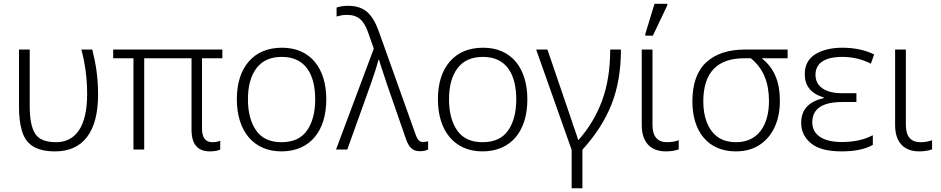

<svg xmlns="http://www.w3.org/2000/svg" viewBox="-20 -796 5007 1022"><path d="M273.9 9.8C418 9.8 502 -89.4 502 -292C502 -382.3 490.7 -454.6 471.2 -532.2H413.1C433.6 -456.5 443.8 -377.4 443.8 -293.9C443.8 -122.1 381.8 -39.1 278.8 -39.1C223.6 -39.1 186 -54.2 167 -84.5C147.9 -114.7 138.2 -163.6 138.2 -231V-532.2H81.1V-227.1C81.1 -176.3 86.4 -133.3 97.2 -98.1C118.2 -27.3 170.9 9.8 273.9 9.8Z M1097.2 9.8C1122.6 9.8 1142.1 5.4 1152.3 0V-46.9C1143.1 -43 1129.4 -39.1 1110.4 -39.1C1073.7 -39.1 1055.2 -63.5 1055.2 -111.8V-485.8H1163.6V-532.2H582.5V-485.8H690.4V0H747.6V-485.8H999.5V-105C999.5 -28.3 1032.2 9.8 1097.2 9.8Z M1716.8 -267.1C1716.8 -431.2 1633.8 -542 1481.4 -542C1406.2 -542 1347.2 -517.6 1304.7 -469.2C1262.2 -420.4 1240.7 -353 1240.7 -267.1C1240.7 -98.6 1329.6 9.8 1477.5 9.8C1631.8 9.8 1716.8 -100.1 1716.8 -267.1ZM1299.8 -267.1C1299.8 -337.9 1314.9 -393.1 1345.2 -433.1C1375.5 -473.1 1420.4 -493.2 1480.5 -493.2C1606.4 -493.2 1657.7 -398.9 1657.7 -267.1C1657.7 -199.2 1643.6 -144 1614.7 -102.1C1585.9 -60.1 1540.5 -39.1 1478.5 -39.1C1417.5 -39.1 1372.1 -60.1 1343.3 -101.6C1314.5 -143.1 1299.8 -198.2 1299.8 -267.1Z M2215.8 8.8C2233.9 8.8 2246.6 5.4 2258.8 0V-43.9C2252.4 -42.5 2242.2 -40 2232.9 -40C2215.3 -40 2203.6 -47.9 2191.9 -81.1L1995.6 -630.9C1979 -677.2 1958.5 -710.9 1933.6 -732.9C1908.7 -754.4 1875 -765.1 1832.5 -765.1C1807.1 -765.1 1787.6 -761.2 1771.5 -755.9V-708C1785.2 -711.9 1802.7 -716.8 1826.7 -716.8C1886.7 -716.8 1916.5 -687 1938.5 -626L1969.7 -537.1L1768.6 0H1828.6L1956.5 -356.9C1970.2 -396 1985.4 -442.4 1994.6 -478H1997.6C2002.4 -460.9 2008.8 -440.4 2017.1 -416.5C2024.9 -392.6 2032.2 -371.1 2038.6 -351.1L2141.6 -54.2C2157.7 -8.8 2178.2 8.8 2215.8 8.8Z M2787.1 -267.1C2787.1 -431.2 2704.1 -542 2551.8 -542C2476.6 -542 2417.5 -517.6 2375 -469.2C2332.5 -420.4 2311 -353 2311 -267.1C2311 -98.6 2399.9 9.8 2547.9 9.8C2702.1 9.8 2787.1 -100.1 2787.1 -267.1ZM2370.1 -267.1C2370.1 -337.9 2385.3 -393.1 2415.5 -433.1C2445.8 -473.1 2490.7 -493.2 2550.8 -493.2C2676.8 -493.2 2728 -398.9 2728 -267.1C2728 -199.2 2713.9 -144 2685.1 -102.1C2656.2 -60.1 2610.8 -39.1 2548.8 -39.1C2487.8 -39.1 2442.4 -60.1 2413.6 -101.6C2384.8 -143.1 2370.1 -198.2 2370.1 -267.1Z M3080.1 206.1V1C3149.9 -75.7 3201.7 -156.2 3235.4 -241.2C3268.6 -325.7 3285.2 -422.9 3285.2 -532.2H3228C3228 -428.2 3213.4 -337.4 3184.6 -259.8C3155.8 -182.1 3114.3 -112.8 3060.1 -51.8H3057.1C3053.7 -64.9 3047.9 -82 3040.5 -103C3032.7 -123.5 3026.4 -141.6 3022 -157.2L2894 -532.2H2834L3022.9 2V206.1Z M3455.1 -606 3532.2 -768.1V-775.9H3463.9L3415 -615.2V-606ZM3523.9 9.8C3553.2 9.8 3575.7 5.4 3592.8 -1V-49.8C3574.2 -42.5 3553.2 -39.1 3529.8 -39.1C3482.4 -39.1 3453.1 -66.9 3453.1 -130.9V-532.2H3396V-129.9C3396 -39.6 3442.4 9.8 3523.9 9.8Z M3896.5 9.8C3946.8 9.8 3989.7 -2 4024.9 -25.9C4095.2 -72.8 4131.3 -156.7 4131.3 -258.8C4131.3 -357.9 4102.5 -433.6 4034.2 -485.8H4172.4V-532.2H3945.3C3857.4 -532.2 3789.1 -509.8 3739.7 -464.8C3690.4 -419.4 3665.5 -350.1 3665.5 -255.9C3665.5 -95.7 3749 9.8 3896.5 9.8ZM3898.4 -39.1C3857.9 -39.1 3824.7 -48.8 3798.8 -67.9C3747.6 -106 3723.6 -174.3 3723.6 -255.9C3723.6 -412.1 3800.3 -485.8 3940.4 -485.8H3976.6C4045.4 -429.7 4073.2 -354 4073.2 -257.8C4073.2 -132.3 4016.6 -39.1 3898.4 -39.1Z M4460 9.8C4527.8 9.8 4585.4 -1 4626 -24.9V-76.2C4580.6 -52.2 4524.9 -40 4460 -40C4356.9 -40 4303.7 -81.1 4303.7 -145C4303.7 -221.2 4364.3 -252.9 4461.9 -252.9H4538.6V-299.8H4461.9C4375.5 -299.8 4320.8 -334 4320.8 -397.9C4320.8 -456.5 4364.7 -493.2 4464.8 -493.2C4522 -493.2 4574.7 -478.5 4615.7 -457L4632.8 -505.9C4593.8 -525.9 4538.1 -542 4463.9 -542C4405.3 -542 4357.4 -530.3 4319.8 -507.3C4282.2 -483.9 4263.7 -448.2 4263.7 -400.9C4263.7 -340.8 4295.9 -296.9 4364.7 -277.8V-273.9C4291 -256.8 4244.6 -218.3 4244.6 -142.1C4244.6 -98.1 4262.2 -62 4296.9 -33.2C4331.5 -4.4 4385.7 9.8 4460 9.8Z M4872.6 9.8C4901.9 9.8 4924.3 5.4 4941.4 -1V-49.8C4922.9 -42.5 4901.9 -39.1 4878.4 -39.1C4831.1 -39.1 4801.8 -66.9 4801.8 -130.9V-532.2H4744.6V-129.9C4744.6 -39.6 4791 9.8 4872.6 9.8Z"/></svg>

Font: Noto Reveo Sans
Style: Regular
Weight: 300
Designer: Monotype Design Team
Foundry: Monotype Imaging Inc.
Version: Version 2.007